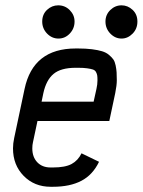

<svg xmlns="http://www.w3.org/2000/svg" viewBox="-20 -696 541 728"><path d="M262.7 -614.3Q262.7 -587.9 244.6 -568.8Q226.6 -549.8 201.7 -549.8Q176.8 -549.8 158.4 -568.8Q140.1 -587.9 140.1 -614.3Q140.1 -641.6 158.4 -658.7Q176.8 -675.8 200.7 -675.8Q226.6 -675.8 244.6 -657.5Q262.7 -639.2 262.7 -614.3ZM440.9 -549.8Q416.5 -549.8 398.2 -568.8Q379.9 -587.9 379.9 -614.3Q379.9 -640.1 398.2 -658Q416.5 -675.8 440.9 -675.8Q464.4 -675.8 482.7 -658.7Q501 -641.6 501 -614.3Q501 -586.9 482.7 -568.4Q464.4 -549.8 440.9 -549.8ZM275.9 -512.2Q305.7 -512.2 328.6 -509.3Q351.6 -506.3 366.9 -501.7Q382.3 -497.1 393.1 -488Q403.8 -479 409.7 -470.7Q415.5 -462.4 418.5 -447.8Q421.4 -433.1 422.1 -421.9Q422.9 -410.6 422.9 -391.6Q422.9 -372.6 417 -343.3L394.5 -237.3H122.1L105 -156.7Q102.5 -146.5 102.5 -133.3Q102.5 -100.6 121.3 -80.8Q140.1 -61 171.9 -61H180.7Q227.1 -61 251.5 -74.2Q275.9 -87.4 289.1 -114.7L355.5 -82.5Q331.5 -32.7 288.3 -10.3Q245.1 12.2 180.7 12.2H171.9Q110.4 12.2 69.8 -29.1Q29.3 -70.3 29.3 -133.3Q29.3 -152.3 33.7 -172.4L73.2 -358.9Q105.5 -512.2 267.1 -512.2ZM137.7 -310.5H335L345.7 -358.9Q349.6 -376 349.6 -391.6Q349.6 -403.8 348.6 -409.9Q347.7 -416 344 -422.9Q340.3 -429.7 332.3 -432.4Q324.2 -435.1 310.5 -437Q296.9 -439 275.9 -439H267.1Q210.9 -439 183.1 -415.8Q155.3 -392.6 144.5 -343.3Z"/></svg>

Font: Anka/Coder Narrow
Style: Italic
Weight: 400
Width: 3
Italic angle: -12°
Monospace: yes
Version: Version 001.100